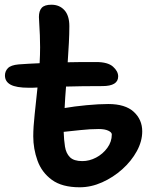

<svg xmlns="http://www.w3.org/2000/svg" viewBox="-20 -784 653 814"><path d="M318 10Q243 10 200 -21.5Q157 -53 139 -103Q121 -153 121 -206Q121 -245 127 -299.5Q133 -354 139 -413Q127 -412 117.5 -412Q108 -412 102 -412Q49 -412 25 -425Q1 -438 1 -464Q1 -482 13.5 -495Q26 -508 59 -511Q100 -514 148 -516Q149 -534 149.5 -551Q150 -568 150 -584Q150 -608 149 -634.5Q148 -661 146.5 -682.5Q145 -704 145 -712Q145 -738 157 -751Q169 -764 198 -764Q232 -764 253 -741Q274 -718 274 -673Q274 -641 272 -602Q270 -563 267 -520Q298 -521 329 -521Q360 -521 388 -521Q437 -521 459 -501.5Q481 -482 481 -460Q481 -419 414 -419Q369 -419 330.5 -418.5Q292 -418 260 -417Q258 -394 256.5 -371Q255 -348 254 -326Q294 -333 346.5 -338Q399 -343 439 -343Q511 -343 547 -310Q583 -277 583 -227Q583 -185 560 -143Q537 -101 498.5 -66.5Q460 -32 413 -11Q366 10 318 10ZM399 -237Q362 -237 321 -232.5Q280 -228 250 -225Q251 -191 255.5 -162.5Q260 -134 276.5 -117.5Q293 -101 329 -101Q359 -101 387.5 -116Q416 -131 435 -157Q454 -183 454 -214Q454 -223 439 -230Q424 -237 399 -237Z"/></svg>

Font: Shantell Sans Normal
Style: Regular
Weight: 600
Designer: Stephen Nixon, Anya Danilova, Shantell Martin
Foundry: Arrow Type
Version: Version 1.009;[a7da0bfa3]